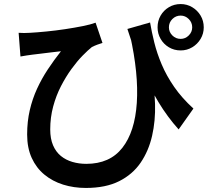

<svg xmlns="http://www.w3.org/2000/svg" viewBox="-20 -853 1040 948"><path d="M721 -742Q729 -695 742 -642.5Q755 -590 778.5 -534.5Q802 -479 840 -424Q878 -369 935 -317L862 -214Q807 -275 762 -349.5Q717 -424 680 -514Q643 -604 609 -710ZM72 -691Q98 -689 128 -691Q163 -693 209 -697.5Q255 -702 301.5 -709Q348 -716 388 -724Q428 -732 452 -741L486 -641Q475 -638 460.5 -632.5Q446 -627 434 -621Q415 -606 388 -578.5Q361 -551 333 -512.5Q305 -474 281 -427.5Q257 -381 242.5 -327Q228 -273 228 -214Q228 -168 242 -135.5Q256 -103 280.5 -83Q305 -63 337.5 -53.5Q370 -44 406 -44Q522 -44 584 -123Q646 -202 655.5 -345Q665 -488 622 -680L727 -505Q743 -422 745.5 -339.5Q748 -257 731 -182.5Q714 -108 674.5 -50Q635 8 568.5 41.5Q502 75 404 75Q344 75 291.5 58.5Q239 42 199 9Q159 -24 136.5 -73.5Q114 -123 114 -189Q114 -253 127 -309Q140 -365 163 -415Q186 -465 216.5 -511Q247 -557 281 -600Q261 -598 233.5 -594.5Q206 -591 180.5 -588Q155 -585 139 -583Q124 -581 110.5 -579Q97 -577 81 -574ZM814 -718Q814 -695 831 -678Q848 -661 872 -661Q895 -661 912 -678Q929 -695 929 -718Q929 -742 912 -759Q895 -776 872 -776Q848 -776 831 -759Q814 -742 814 -718ZM758 -718Q758 -750 773 -776Q788 -802 814 -817.5Q840 -833 872 -833Q903 -833 929 -817.5Q955 -802 970.5 -776Q986 -750 986 -718Q986 -687 970.5 -661Q955 -635 929 -619.5Q903 -604 872 -604Q840 -604 814 -619.5Q788 -635 773 -661Q758 -687 758 -718Z"/></svg>

Font: Noto Sans KR SemiBold
Style: Regular
Weight: 600
Designer: Ryoko NISHIZUKA  (kana, bopomofo & ideographs); Paul D. Hunt (Latin, Greek & Cyrillic); Sandoll Communications , Soo-you
Foundry: Adobe
Version: Version 2.004-H2;hotconv 1.0.118;makeotfexe 2.5.65603